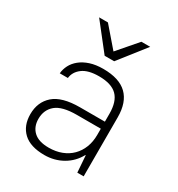

<svg xmlns="http://www.w3.org/2000/svg" viewBox="-172 -827 874 944"><g transform="rotate(30 265.0 -354.5)"><path d="M220 6Q140 6 100 -31.5Q60 -69 60 -134Q60 -203 106.5 -244Q153 -285 255 -285H396V-330Q396 -399 363.5 -431.5Q331 -464 260 -464Q199 -464 167 -440Q135 -416 131 -380H85Q87 -404 98.5 -426.5Q110 -449 132 -467Q154 -485 186 -495.5Q218 -506 260 -506Q351 -506 395.5 -463Q440 -420 440 -335V0H404L397 -95H395Q369 -47 322.5 -20.5Q276 6 220 6ZM220 -36Q260 -36 292.5 -48.5Q325 -61 348 -84Q371 -107 383.5 -139Q396 -171 396 -210V-245H260Q177 -245 141.5 -215Q106 -185 106 -134Q106 -89 134.5 -62.5Q163 -36 220 -36ZM115 -715H165L260 -605L355 -715H405L287 -565H233Z"/></g></svg>

Font: PT Root UI Light
Style: Regular
Weight: 300
Designer: Vitaly Kuzmin
Foundry: ParaType Ltd.
Version: Version 2.000G